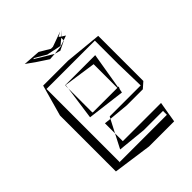

<svg xmlns="http://www.w3.org/2000/svg" viewBox="-173 -656 767 767"><g transform="rotate(-45 210.5 -272.0)"><path d="M387 -181V-436L232 -451H91L54 -319V-3L218 20H360L365 -10L366 -11H365L375 -69H159V-113L128 -53L249 -41H358V-19H92L91 -15V-432H364V-301L367 -176H192L187 -167L272 -159H362ZM154 -236V-372L134 -229L294 -209L297 -224L302 -235H298L324 -390H156V-389L294 -369V-235H158ZM159 -170 187 -167 159 -113ZM154 -389H156L154 -372ZM297 -528 281 -538 302 -556 280 -539 272 -545 292 -556 228 -533H217L173 -559L100 -564L141 -535L185 -506L213 -508L137 -554L141 -553V-556L190 -527L252 -514L277 -535V-521ZM277 -521V-520L238 -501L214 -508L251 -512Z"/></g></svg>

Font: Quebrada
Style: Regular
Weight: 400
Designer: deFharo
Foundry: deFharo
Version: Version 1.034 2012